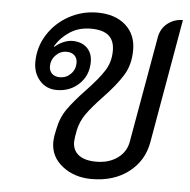

<svg xmlns="http://www.w3.org/2000/svg" viewBox="-47 -639 688 695"><g transform="rotate(5 297.0 -292.0)"><path d="M161 -112Q161 -119 163 -135L168 -160Q176 -202 199 -234.5Q222 -267 263 -310Q305 -354 326 -386.5Q347 -419 347 -460Q347 -497 326 -515Q305 -533 261 -533Q218 -533 185.5 -512Q153 -491 133 -458L135 -456Q148 -468 165.5 -475.5Q183 -483 198 -483Q232 -483 251.5 -464Q271 -445 271 -413Q271 -364 238 -332.5Q205 -301 157 -301Q119 -301 95 -328Q71 -355 71 -395Q71 -449 99.5 -494.5Q128 -540 176 -566.5Q224 -593 279 -593Q344 -593 382 -559.5Q420 -526 420 -469Q420 -416 396 -377Q372 -338 325 -289Q288 -250 268.5 -222.5Q249 -195 242 -162L238 -139Q236 -125 236 -120Q236 -89 258 -72Q280 -55 322 -55Q368 -55 399.5 -78Q431 -101 437 -139L505 -524Q511 -556 535 -574.5Q559 -593 590 -593L511 -142Q499 -74 445 -32.5Q391 9 310 9Q248 9 204.5 -25Q161 -59 161 -112ZM220 -405Q220 -422 209.5 -432Q199 -442 181 -442Q158 -442 141.5 -425Q125 -408 125 -385Q125 -368 135.5 -358Q146 -348 164 -348Q187 -348 203.5 -364.5Q220 -381 220 -405Z"/></g></svg>

Font: K2D Light
Style: Italic
Weight: 300
Italic angle: -10°
Designer: Katatrad Aksorn Co.,Ltd.
Foundry: Cadson Demak Co.,Ltd.
Version: Version 1.000; ttfautohint (v1.6)